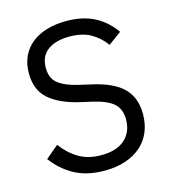

<svg xmlns="http://www.w3.org/2000/svg" viewBox="-108 -797 797 897"><g transform="rotate(-15 290.5 -349.0)"><path d="M289 12Q204 12 144 -20.5Q84 -53 42 -110L104 -162Q141 -113 186 -87.5Q231 -62 292 -62Q367 -62 406.5 -98Q446 -134 446 -194Q446 -244 416 -271Q386 -298 317 -314L260 -327Q164 -349 113.5 -393.5Q63 -438 63 -519Q63 -565 80 -601Q97 -637 127.5 -661Q158 -685 200.5 -697.5Q243 -710 294 -710Q373 -710 429.5 -681Q486 -652 525 -596L462 -550Q433 -590 392 -613Q351 -636 290 -636Q223 -636 184.5 -607.5Q146 -579 146 -522Q146 -472 178.5 -446.5Q211 -421 277 -406L334 -393Q437 -370 483 -323Q529 -276 529 -198Q529 -150 512.5 -111Q496 -72 465 -45Q434 -18 389.5 -3Q345 12 289 12Z"/></g></svg>

Font: IBM Plex Sans Hebrew
Style: Regular
Weight: 400
Designer: Mike Abbink, Paul van der Laan, Pieter van Rosmalen, Yanek Iontef
Foundry: Bold Monday
Version: Version 1.2